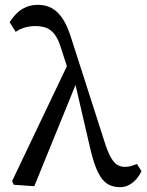

<svg xmlns="http://www.w3.org/2000/svg" viewBox="-20 -761 607 795"><path d="M37 4 30 -11 268 -510 300 -427 122 10ZM477 14Q447 14 425 0.5Q403 -13 386.5 -46Q370 -79 356 -136L292 -412H281L233 -561Q221 -600 205.5 -619.5Q190 -639 171 -646Q152 -653 127 -653Q103 -653 82.5 -647Q62 -641 45 -629L20 -669Q33 -690 50 -706.5Q67 -723 89 -732Q111 -741 137 -741Q170 -741 195 -727Q220 -713 239.5 -683.5Q259 -654 274 -606L416 -164Q428 -128 440 -107.5Q452 -87 466 -78.5Q480 -70 497 -70Q512 -70 523.5 -73.5Q535 -77 547 -82L566 -52Q557 -34 544 -19Q531 -4 514 5Q497 14 477 14Z"/></svg>

Font: Source Serif 4
Style: Regular
Weight: 400
Designer: Frank Grießhammer
Foundry: Adobe Systems Incorporated
Version: Version 4.004;hotconv 1.0.116;makeotfexe 2.5.65601